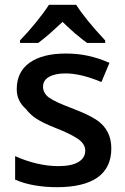

<svg xmlns="http://www.w3.org/2000/svg" viewBox="-20 -776 526 806"><path d="M43.5 -22V-120.6Q86.4 -101.1 133.5 -89.8Q180.7 -78.6 224.6 -78.6Q279.8 -78.6 308.8 -95.7Q337.9 -112.8 337.9 -144Q337.9 -172.4 305.4 -194.1Q272.9 -215.8 208.5 -240.7Q160.6 -259.8 133.8 -277.1Q106.9 -294.4 89.8 -317.4Q69.8 -335 60.1 -355.5Q50.3 -376 50.3 -401.9Q50.3 -474.1 104.2 -512.7Q158.2 -551.3 256.8 -551.3Q305.7 -551.3 349.9 -541.7Q394 -532.2 439.5 -512.2L405.8 -431.6Q319.3 -467.8 255.4 -467.8Q211.4 -467.8 186 -453.4Q160.6 -439 160.6 -411.6Q160.6 -399.4 166.7 -387.7Q172.9 -376 184.6 -367.2Q202.1 -355 225.1 -344.7Q248 -334.5 290 -318.4Q352.1 -294.4 384.3 -273.2Q416.5 -252 432.1 -221.2Q447.3 -191.9 447.3 -152.8Q447.3 -71.8 389.4 -31Q331.5 9.8 218.3 9.8Q169.9 9.8 124.8 2Q79.6 -5.9 43.5 -22ZM185.5 -755.9H299.8Q339.4 -693.8 421.4 -606.4V-595.7H345.7Q328.6 -607.9 294.4 -636.2Q260.3 -666.5 242.7 -684.1Q215.8 -658.7 190.4 -636.2Q162.1 -611.8 140.6 -595.7H64V-606.4Q95.7 -638.7 130.9 -681.9Q166 -725.1 185.5 -755.9Z"/></svg>

Font: Viking Open Sans Light
Style: Bold
Weight: 600
Foundry: Ascender Corporation
Version: Version 2.001